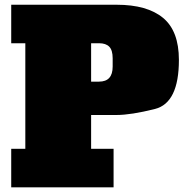

<svg xmlns="http://www.w3.org/2000/svg" viewBox="-20 -798 794 818"><path d="M463.9 0H27.8V-164.1H87.9V-613.8H27.8V-777.8H477.1Q606.9 -777.8 674.6 -721.9Q742.2 -666 742.2 -543Q742.2 -359.4 640.1 -333.7Q538.1 -308.1 477.1 -308.1H368.2V-164.1H463.9ZM401.9 -450.2Q460 -450.2 460 -514.2V-549.8Q460 -584 445.6 -598.9Q431.2 -613.8 401.9 -613.8H368.2V-450.2Z"/></svg>

Font: AlfaSlabOne-Regular
Style: Regular
Weight: 400
Designer: JM Sole
Foundry: JM Sole
Version: Version 1.001